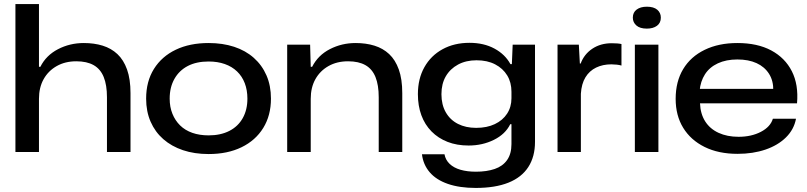

<svg xmlns="http://www.w3.org/2000/svg" viewBox="-20 -749 3977 946"><path d="M56 0V-729H172V-420H179Q207 -476 265.5 -506.5Q324 -537 393 -537Q444 -537 486 -524Q528 -511 558.5 -482.5Q589 -454 606 -406.5Q623 -359 623 -290V0H507V-270Q507 -330 491 -369.5Q475 -409 441.5 -428Q408 -447 356 -447Q301 -447 259.5 -423.5Q218 -400 195 -359Q172 -318 172 -262V0Z M1008 10Q938 10 881.5 -9Q825 -28 784.5 -63.5Q744 -99 722 -149.5Q700 -200 700 -263Q700 -348 738.5 -409.5Q777 -471 846 -504Q915 -537 1008 -537Q1077 -537 1133.5 -518.5Q1190 -500 1230.5 -464Q1271 -428 1293 -377.5Q1315 -327 1315 -263Q1315 -180 1277 -118.5Q1239 -57 1170 -23.5Q1101 10 1008 10ZM1008 -82Q1067 -82 1110 -104Q1153 -126 1176 -167Q1199 -208 1199 -263Q1199 -305 1186 -339Q1173 -373 1148 -397Q1123 -421 1087.5 -433.5Q1052 -446 1008 -446Q948 -446 905.5 -424Q863 -402 839.5 -360.5Q816 -319 816 -263Q816 -222 829.5 -188.5Q843 -155 867.5 -131Q892 -107 927.5 -94.5Q963 -82 1008 -82Z M1395 0V-529H1508L1511 -420H1518Q1547 -477 1605.5 -507Q1664 -537 1732 -537Q1783 -537 1825 -524Q1867 -511 1897.5 -482.5Q1928 -454 1945 -406.5Q1962 -359 1962 -290V0H1846V-270Q1846 -330 1830 -369.5Q1814 -409 1780.5 -428Q1747 -447 1695 -447Q1640 -447 1598.5 -423.5Q1557 -400 1534 -359Q1511 -318 1511 -262V0Z M2324 177Q2244 177 2186.5 157Q2129 137 2097 99.5Q2065 62 2059 11H2170Q2175 39 2195.5 58.5Q2216 78 2249 87.5Q2282 97 2325 97Q2378 97 2417.5 83.5Q2457 70 2478.5 39.5Q2500 9 2500 -39V-137H2494Q2470 -88 2413.5 -60Q2357 -32 2289 -32Q2231 -32 2185 -50Q2139 -68 2106 -101.5Q2073 -135 2056 -181.5Q2039 -228 2039 -285Q2039 -361 2071 -418Q2103 -475 2160.5 -506.5Q2218 -538 2293 -538Q2364 -538 2416.5 -509.5Q2469 -481 2495 -433H2502L2506 -529H2616V-50Q2616 23 2583 74Q2550 125 2485 151Q2420 177 2324 177ZM2326 -119Q2379 -119 2418 -137.5Q2457 -156 2478.5 -189Q2500 -222 2500 -265V-297Q2500 -343 2479 -377.5Q2458 -412 2419.5 -432Q2381 -452 2328 -452Q2276 -452 2237 -431Q2198 -410 2176.5 -373Q2155 -336 2155 -285Q2155 -233 2176.5 -195.5Q2198 -158 2236.5 -138.5Q2275 -119 2326 -119Z M2727 0V-529H2832L2837 -436H2841Q2858 -482 2898.5 -509Q2939 -536 2994 -536Q3009 -536 3021.5 -535Q3034 -534 3042 -532V-426Q3032 -429 3018.5 -430.5Q3005 -432 2992 -432Q2950 -432 2917 -416Q2884 -400 2864.5 -368Q2845 -336 2842 -287V0Z M3108 0V-529H3224V0ZM3167 -608Q3133 -608 3115.5 -623.5Q3098 -639 3098 -662Q3098 -688 3117 -702Q3136 -716 3167 -716Q3201 -716 3218.5 -701Q3236 -686 3236 -662Q3236 -636 3217 -622Q3198 -608 3167 -608Z M3614 9Q3520 9 3451.5 -25Q3383 -59 3346 -119.5Q3309 -180 3309 -262Q3309 -347 3346 -408.5Q3383 -470 3452 -503.5Q3521 -537 3613 -537Q3712 -537 3780 -500.5Q3848 -464 3881.5 -398Q3915 -332 3907 -240H3429Q3431 -188 3454.5 -151Q3478 -114 3520.5 -94.5Q3563 -75 3619 -75Q3682 -75 3729 -99.5Q3776 -124 3788 -164H3902Q3892 -111 3852.5 -72Q3813 -33 3751.5 -12Q3690 9 3614 9ZM3427 -301 3421 -311H3798L3790 -302Q3791 -351 3769 -385.5Q3747 -420 3707.5 -438Q3668 -456 3613 -456Q3558 -456 3517 -437Q3476 -418 3453.5 -383Q3431 -348 3427 -301Z"/></svg>

Font: Mona Sans Expanded Medium
Style: Regular
Weight: 500
Width: 7
Designer: Deni Anggara
Foundry: GitHub
Version: Version 2.000